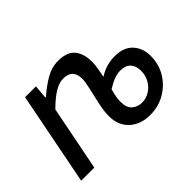

<svg xmlns="http://www.w3.org/2000/svg" viewBox="-100 -720 951 951"><g transform="rotate(-45 376.0 -244.5)"><path d="M499 12Q433 12 391.5 -26Q350 -64 350 -129Q350 -151 353 -171.5Q356 -192 359 -205L380 -298Q384 -317 386 -328.5Q388 -340 388 -353Q388 -387 371.5 -404Q355 -421 321 -421Q294 -421 261 -401.5Q228 -382 186 -340L119 0H27L123 -489H199L193 -417H197Q237 -452 278.5 -476.5Q320 -501 366 -501Q428 -501 455 -468.5Q482 -436 482 -378Q482 -368 481 -356.5Q480 -345 477 -328.5Q474 -312 469 -286Q499 -305 526.5 -312Q554 -319 580 -319Q643 -319 675.5 -283.5Q708 -248 708 -194Q708 -136 680 -89.5Q652 -43 604.5 -15.5Q557 12 499 12ZM515 -60Q542 -60 567 -75Q592 -90 607 -116.5Q622 -143 622 -176Q622 -210 604 -229.5Q586 -249 550 -249Q530 -249 508 -241.5Q486 -234 454 -214Q447 -190 444 -172.5Q441 -155 441 -139Q441 -97 462.5 -78.5Q484 -60 515 -60Z"/></g></svg>

Font: Source Sans 3 Medium
Style: Italic
Weight: 500
Italic angle: -11°
Designer: Paul D. Hunt
Foundry: Adobe
Version: Version 3.052;hotconv 1.1.0;makeotfexe 2.6.0